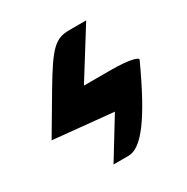

<svg xmlns="http://www.w3.org/2000/svg" viewBox="-185 -1044 1127 1155"><g transform="rotate(-30 378.5 -466.5)"><path d="M180 -623 26 -362C165 -348 303 -335 442 -321C386 -231 332 -140 276 -50H380C473 -50 578 -192 727 -517C735 -535 655 -550 551 -550H359C428 -661 498 -772 567 -883H451C352 -883 311 -844 180 -623Z"/></g></svg>

Font: Hussar Skorodowane
Style: Bold
Weight: 700
Foundry: Cannot Into Space Fonts
Version: Version 0.892